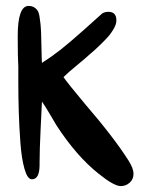

<svg xmlns="http://www.w3.org/2000/svg" viewBox="-20 -679 482 650"><path d="M106 -645Q112 -637 114 -621Q118 -597 119 -572.5Q120 -548 120.5 -514Q121 -480 122 -466Q155 -487 186 -511.5Q217 -536 263 -577Q309 -618 321 -629Q330 -639 347 -639Q374 -639 374 -610Q374 -602 371 -594Q368 -586 362 -576.5Q356 -567 350 -559.5Q344 -552 334 -542Q324 -532 318 -526Q312 -520 301 -510Q290 -500 286 -497Q272 -484 241 -458.5Q210 -433 195 -418Q206 -401 267 -328Q367 -212 416 -134Q432 -108 432 -91Q432 -72 419 -60.5Q406 -49 389 -49Q366 -49 315 -90Q239 -150 171 -255Q167 -261 150 -290.5Q133 -320 122 -335Q121 -313 117.5 -241.5Q114 -170 114 -130V-121Q114 -72 88 -72Q73 -72 63 -107Q53 -142 49 -196.5Q45 -251 43.5 -301.5Q42 -352 42 -400Q42 -448 42 -453Q40 -484 40 -557Q40 -659 77 -659Q95 -659 106 -645Z"/></svg>

Font: Because We Mentor
Style: Regular
Weight: 400
Designer: Liz Wetzel, Aaron Williamson, Russ McMullin
Foundry: Red Hat
Version: Version 1.000